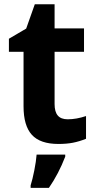

<svg xmlns="http://www.w3.org/2000/svg" viewBox="-20 -683 474 924"><path d="M93.3 -171.4V-433.6H22.9V-496.6L106 -545.4L147.5 -662.6H242.7V-546.4H384.3V-433.6H242.7V-182.1Q242.7 -145 258.1 -127Q273.4 -108.9 305.7 -108.9Q347.7 -108.9 394 -124.5V-15.1Q361.3 -2 330.8 3.9Q300.3 9.8 261.2 9.8Q173.3 9.8 133.3 -34.2Q93.3 -78.1 93.3 -171.4ZM156.2 61H293.9V70.8Q262.2 153.3 215.3 221.2H127.4V209Q136.2 181.6 145 137.5Q153.8 93.3 156.2 61Z"/></svg>

Font: Viking Open Sans
Style: Bold
Weight: 700
Foundry: Ascender Corporation
Version: Version 2.001